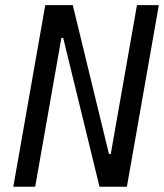

<svg xmlns="http://www.w3.org/2000/svg" viewBox="-20 -713 626 733"><path d="M359.9 0 221.2 -568.4H214.4L114.3 0H30.8L152.8 -693.4H257.8L396 -125H402.8L502.9 -693.4H586.4L464.4 0Z"/></svg>

Font: CaskaydiaCove NFP SemiLight
Style: Italic
Weight: 350
Italic angle: -10°
Designer: Aaron Bell
Foundry: Saja Typeworks
Version: Version 2111.001; VTT 6.35;Nerd Fonts 3.1.1